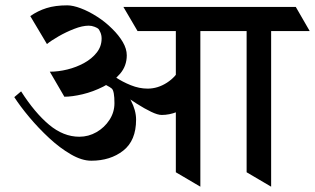

<svg xmlns="http://www.w3.org/2000/svg" viewBox="-20 -683 1173 715"><path d="M154.8 -519 92.8 -623Q120.6 -642.6 153.1 -652.8Q185.5 -663.1 230.5 -663.1Q251.5 -663.1 280.8 -652.1Q310.1 -641.1 341.1 -621.3Q372.1 -601.6 397.9 -575.7Q422.4 -551.8 437.3 -526.4Q452.1 -501 452.1 -477.1Q452.1 -437.5 427.2 -408.4Q402.3 -379.4 364.5 -360.4Q326.7 -341.3 287.6 -332Q248.5 -322.8 219.7 -322.8L165.5 -416Q197.3 -416 231 -424.3Q264.6 -432.6 293.5 -448.5Q322.3 -464.4 340.3 -487.3Q358.4 -510.3 358.4 -539.6Q358.4 -552.2 353.8 -562.5Q349.1 -572.8 346.7 -575.2Q343.8 -578.6 332.8 -583Q321.8 -587.4 310.5 -587.4Q286.6 -587.4 256.1 -575.4Q225.6 -563.5 198 -547.6Q170.4 -531.7 154.8 -519ZM326.2 -389.6 360.4 -423.8Q389.6 -407.7 418.7 -377Q447.8 -346.2 467.3 -309.1Q486.8 -272 486.8 -237.3Q486.8 -159.7 439 -122.1Q391.1 -84.5 319.8 -84.5Q284.7 -84.5 243.9 -108.2Q203.1 -131.8 163.3 -168.7Q123.5 -205.6 89.4 -246.3Q55.2 -287.1 33.2 -321.3L58.6 -342.8Q109.4 -263.2 162.8 -218.5Q216.3 -173.8 275.4 -173.8Q309.6 -173.8 339.4 -190.9Q369.1 -208 387.7 -236.6Q406.2 -265.1 406.2 -298.8Q406.2 -343.8 396.5 -353Q387.7 -361.8 326.2 -389.6ZM350.6 -402.3 370.6 -424.8Q384.8 -412.6 410.2 -395.5Q435.5 -378.4 467 -365.7Q498.5 -353 529.8 -353Q567.4 -353 601.6 -375Q635.7 -397 651.4 -430.7L681.2 -296.4Q666.5 -276.9 638.4 -265.9Q610.4 -254.9 582 -254.9Q567.4 -254.9 543 -266.6Q518.6 -278.3 489.7 -296.6Q460.9 -314.9 432.9 -335.2Q404.8 -355.5 382.8 -373.5Q360.8 -391.6 350.6 -402.3ZM638.7 -657.2 691.4 -567.4H492.2L439.5 -657.2ZM814 -657.2 866.2 -567.4H667.5L614.7 -657.2ZM634.8 -41.5V-656.2H726.1V12.2ZM917.5 -657.2 969.7 -567.4H770.5L718.3 -657.2ZM1081.5 -657.2 1133.3 -567.4H955.6L902.8 -657.2ZM898.4 -41.5V-656.2H989.7V12.2Z"/></svg>

Font: Annapurna SIL
Style: Bold
Weight: 700
Designer: Peter Martin, Annie Olsen
Foundry: SIL International
Version: Version 2.000